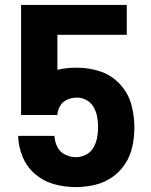

<svg xmlns="http://www.w3.org/2000/svg" viewBox="-20 -755 616 783"><path d="M290 8Q328 8 366.5 -1Q405 -10 437 -32Q469 -54 490.5 -87Q512 -120 520 -158.5Q528 -197 528 -235Q528 -235 528 -235Q528 -235 528 -235Q528 -284 515 -330.5Q502 -377 468 -413Q434 -449 388 -464Q342 -479 294 -479Q273 -479 253 -477Q233 -475 214 -470V-613H497V-735H66V-286H214Q215 -306 225.5 -323.5Q236 -341 255 -349Q274 -357 294 -357Q315 -357 333.5 -346.5Q352 -336 362.5 -317Q373 -298 376.5 -277.5Q380 -257 380 -236Q380 -235 380 -235Q380 -235 380 -235Q380 -214 376 -193Q372 -172 361 -153Q350 -134 330.5 -124Q311 -114 290 -114Q267 -114 245.5 -124.5Q224 -135 213.5 -156.5Q203 -178 202 -201H54Q55 -157 72.5 -115Q90 -73 124.5 -44Q159 -15 202 -3.5Q245 8 290 8Z"/></svg>

Font: Iosevka Sparkle Heavy
Style: Regular
Weight: 900
Designer: Belleve Invis
Foundry: Belleve Invis
Version: Version 4.5.0; ttfautohint (v1.8.3)